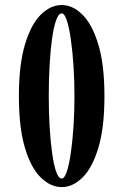

<svg xmlns="http://www.w3.org/2000/svg" viewBox="-20 -731 490 762"><path d="M225 11.5Q180.5 11.5 141.5 -26.8Q102.5 -65 78.8 -144.8Q55 -224.5 55 -349Q55 -473.5 78.8 -553.5Q102.5 -633.5 141.2 -672.2Q180 -711 225 -711Q269 -711 307.8 -672.2Q346.5 -633.5 370.5 -553.5Q394.5 -473.5 394.5 -349Q394.5 -224.5 370.5 -144.8Q346.5 -65 307.8 -26.8Q269 11.5 225 11.5ZM225 -22.5Q236 -22.5 245.2 -50.2Q254.5 -78 261.2 -125Q268 -172 271.8 -230Q275.5 -288 275.5 -349Q275.5 -410 271.8 -468.5Q268 -527 261.2 -574.2Q254.5 -621.5 245.2 -649.8Q236 -678 225 -678Q212.5 -678 202.8 -650.8Q193 -623.5 186.5 -576.8Q180 -530 176.8 -471.2Q173.5 -412.5 173.5 -349Q173.5 -286 177 -227.5Q180.5 -169 187 -122.5Q193.5 -76 203 -49.2Q212.5 -22.5 225 -22.5Z"/></svg>

Font: Imbue 24pt
Style: Bold
Weight: 700
Designer: Tyler Finck
Foundry: Etcetera Type Company
Version: Version 1.102